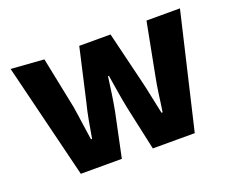

<svg xmlns="http://www.w3.org/2000/svg" viewBox="-104 -750 1193 981"><g transform="rotate(-20 493.0 -260.0)"><path d="M30 -575 184 51H407L457 -187C468 -245 476 -302 485 -370H490C501 -301 510 -243 522 -184L574 55H802L949 -570H767L713 -289C700 -227 694 -164 684 -101H678C664 -163 653 -225 638 -286L570 -566H400L336 -285C320 -224 310 -160 299 -97H293C283 -159 276 -221 266 -282L209 -562Z"/></g></svg>

Font: GenEiGothic-pro-Heavy
Style: Bold
Weight: 900
Designer: Ryoko NISHIZUKA (kana & ideographs); Paul D. Hunt (Latin, Greek & Cyrillic); Wenlong ZHANG (bopomofo); Sandoll Communica
Foundry: Adobe Systems Incorporated; o_tamon
Version: Version 1.000.140830